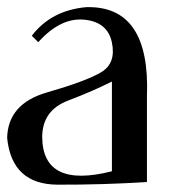

<svg xmlns="http://www.w3.org/2000/svg" viewBox="-20 -509 528 537"><path d="M69 -409C105 -456.3 155.7 -483 221 -489C341 -492.3 397.7 -409 391 -239V0C310.3 5.3 227.2 7.8 141.5 7.5C55.8 7.2 8.7 -36.3 0 -123C1.3 -187 38.5 -229.5 111.5 -250.5C184.5 -271.5 235 -290.3 263 -307C291 -323.7 301 -351.3 293 -390C285 -428.7 259 -450 215 -454C171 -458 128.3 -437 87 -391ZM293 -30V-281C259 -263.7 218 -245.8 170 -227.5C122 -209.2 98 -175 98 -125C99.3 -29 164.3 2.7 293 -30Z"/></svg>

Font: Neocyr
Style: Regular
Weight: 400
Designer: Viktar Palstsiuk <vipals@gmail.com>
Version: 1.00